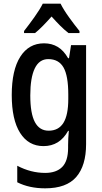

<svg xmlns="http://www.w3.org/2000/svg" viewBox="-20 -786 557 1046"><path d="M220 -550Q262 -550 294.5 -530.5Q327 -511 351 -469H356L367 -540H449V-1Q449 116 395.5 178Q342 240 226 240Q139 240 74 207V117Q148 156 226 156Q287 156 319 123.5Q351 91 351 20V4Q351 -11 352 -33Q353 -55 355 -73H351Q305 10 217 10Q135 10 89.5 -62Q44 -134 44 -268Q44 -404 90.5 -477Q137 -550 220 -550ZM243 -464Q194 -464 169.5 -413.5Q145 -363 145 -266Q145 -168 170 -121Q195 -74 245 -74Q299 -74 325.5 -116.5Q352 -159 352 -247V-271Q352 -373 326 -418.5Q300 -464 243 -464ZM310 -766Q327 -732 357 -690.5Q387 -649 413 -617V-606H353Q331 -623 308 -646Q285 -669 261 -696Q237 -669 214 -645.5Q191 -622 171 -606H111V-617Q137 -650 167 -692Q197 -734 213 -766Z"/></svg>

Font: Noto Sans Condensed Medium
Style: Regular
Weight: 500
Width: 3
Designer: Monotype Design Team
Foundry: Monotype Imaging Inc.
Version: Version 2.013; ttfautohint (v1.8.4.7-5d5b)